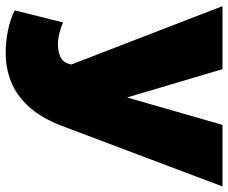

<svg xmlns="http://www.w3.org/2000/svg" viewBox="-84 -478 783 658"><g transform="rotate(90 307.0 -148.5)"><path d="M160.5 223Q120 223 81.8 215.2Q43.5 207.5 13 192L54.5 26Q71 34 91.5 39Q112 44 130.5 44Q153 44 171.8 35.8Q190.5 27.5 196.5 6L198.5 -2L-1.5 -520H214.5L311.5 -193L405.5 -520H616.5L406.5 37Q379 105.5 340.8 146.2Q302.5 187 256.5 205Q210.5 223 160.5 223Z"/></g></svg>

Font: Geologica Cursive Black
Style: Regular
Weight: 900
Designer: Sindre Bremnes, Frode Helland
Foundry: Monokrom Skriftforlag AS
Version: Version 1.010;gftools[0.9.28]